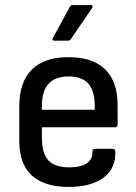

<svg xmlns="http://www.w3.org/2000/svg" viewBox="-20 -725 537 756"><path d="M250 11Q155 11 105.5 -34Q56 -79 56 -169V-308Q56 -402 105.5 -451Q155 -500 249 -500Q345 -500 394 -452Q443 -404 443 -312V-234Q443 -224 433 -224H145V-182Q145 -121 170.5 -93.5Q196 -66 253 -66Q298 -66 321.5 -82Q345 -98 344 -128Q344 -139 354 -139H424Q432 -139 434 -130Q437 -63 388.5 -26Q340 11 250 11ZM145 -293H353V-308Q353 -368 327.5 -396Q302 -424 250 -424Q197 -424 171 -395Q145 -366 145 -308ZM194 -565Q183 -565 188 -575L255 -698Q259 -705 266 -705H338Q343 -705 344.5 -701.5Q346 -698 343 -694L259 -571Q255 -565 248 -565Z"/></svg>

Font: Sofia Sans Semi Condensed Medium
Style: Regular
Weight: 500
Designer: Botio Nikoltchev, Ani Petrova
Foundry: lettersoup
Version: Version 4.100